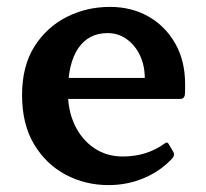

<svg xmlns="http://www.w3.org/2000/svg" viewBox="-20 -526 597 557"><path d="M295 11Q227 11 170 -19.5Q113 -50 78.5 -108Q44 -166 44 -250Q44 -334 79.5 -390.5Q115 -447 173 -476.5Q231 -506 299 -506Q361 -506 410 -478.5Q459 -451 488 -400.5Q517 -350 517 -282Q517 -275 517 -266.5Q517 -258 516 -249Q513 -239 504 -239H164V-300H425L400 -282Q400 -287 400 -291Q400 -295 400 -299Q400 -336 386 -365.5Q372 -395 347.5 -412.5Q323 -430 292 -430Q237 -430 207 -386Q177 -342 177 -258Q177 -205 197 -163Q217 -121 253 -96.5Q289 -72 336 -72Q406 -72 458 -110Q466 -116 470 -107L483 -85Q487 -78 482 -69Q448 -31 399 -10Q350 11 295 11Z"/></svg>

Font: Hahmlet SemiBold
Style: Regular
Weight: 600
Version: Version 1.002